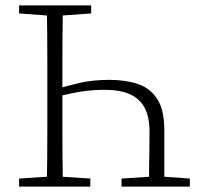

<svg xmlns="http://www.w3.org/2000/svg" viewBox="-20 -694 759 714"><path d="M51 0V-30L174 -38H193L316 -30V0ZM154 0Q155 -51 155.5 -102Q156 -153 156 -205Q156 -257 156 -309V-365Q156 -417 156 -468.5Q156 -520 155.5 -571.5Q155 -623 154 -674H214Q213 -623 212.5 -571Q212 -519 212 -464.5Q212 -410 212 -351V-309Q212 -258 212 -206Q212 -154 212.5 -102.5Q213 -51 214 0ZM174 -635 51 -644V-674H319V-644L193 -635ZM432 0V-30L554 -38H573L686 -30V0ZM534 0Q534 -32 534.5 -68Q535 -104 535.5 -140Q536 -176 536 -206Q536 -258 518.5 -292Q501 -326 464.5 -343Q428 -360 368 -360Q333 -360 304 -356.5Q275 -353 246.5 -347Q218 -341 184 -333L182 -360Q226 -374 275 -385.5Q324 -397 387 -397Q447 -397 493 -381.5Q539 -366 565 -325.5Q591 -285 591 -210V0Z"/></svg>

Font: Source Serif 4 18pt Light
Style: Regular
Weight: 300
Designer: Frank Grießhammer
Foundry: Adobe Systems Incorporated
Version: Version 4.004;hotconv 1.0.116;makeotfexe 2.5.65601